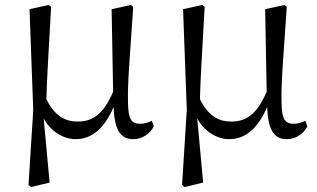

<svg xmlns="http://www.w3.org/2000/svg" viewBox="-20 -547 1278 774"><path d="M592 -60C577 -53 562 -48 546 -48C510 -48 497 -65 496 -133C494 -212 502 -297 517 -519L508 -527L430 -510L436 -177C396 -85 353 -57 293 -57C247 -57 203 -75 167 -147C169 -234 176 -331 186 -519L176 -527L99 -510L114 -104L95 198L105 207L180 189L156 -70C185 -15 238 14 285 14C350 14 401 -29 438 -116C441 -30 462 14 517 14C555 14 585 -9 600 -37Z M1211 -60C1196 -53 1181 -48 1165 -48C1129 -48 1116 -65 1115 -133C1113 -212 1121 -297 1136 -519L1127 -527L1049 -510L1055 -177C1015 -85 972 -57 912 -57C866 -57 822 -75 786 -147C788 -234 795 -331 805 -519L795 -527L718 -510L733 -104L714 198L724 207L799 189L775 -70C804 -15 857 14 904 14C969 14 1020 -29 1057 -116C1060 -30 1081 14 1136 14C1174 14 1204 -9 1219 -37Z"/></svg>

Font: Noto Serif CJK JP
Style: Regular
Weight: 400
Designer: Ryoko NISHIZUKA 西塚涼子 (kana & ideographs); Frank Grießhammer (Latin, Greek & Cyrillic); Wenlong ZHANG 张文龙 (bopomofo); San
Foundry: Adobe Systems Incorporated
Version: Version 1.000;PS 1;hotconv 16.6.53;makeotf.lib2.5.65590